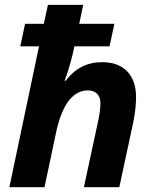

<svg xmlns="http://www.w3.org/2000/svg" viewBox="-20 -780 644 800"><path d="M142.6 -586.9H64.5L84.5 -680.7H162.6L179.7 -759.8H326.7L310.1 -680.7H456.5L436.5 -586.9H290L282.7 -553.7Q266.1 -486.8 249 -443.4H253.4Q283.7 -482.9 321.3 -502Q358.9 -521 405.8 -521Q472.7 -521 509.8 -482.7Q546.9 -444.3 546.9 -375Q546.9 -329.6 535.6 -272L477.1 0H329.6L389.6 -278.8Q398.4 -319.8 398.4 -349.6Q398.4 -376 384.3 -389.6Q370.1 -403.3 346.2 -403.3Q295.9 -403.3 260.7 -352.5Q230 -306.6 212.9 -224.6L165.5 0H19Z"/></svg>

Font: Viking Open Sans
Style: Bold Italic
Weight: 700
Italic angle: -12°
Foundry: Ascender Corporation
Version: Version 2.000